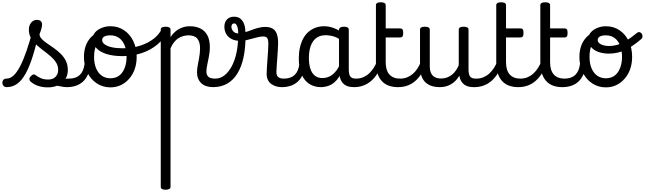

<svg xmlns="http://www.w3.org/2000/svg" viewBox="-114 -750 5675 1690"><path d="M-55 17Q-74 17 -83.5 5.5Q-93 -6 -93.5 -20.5Q-94 -35 -85 -46.5Q-76 -58 -57 -58Q-24 -58 5.5 -85.5Q35 -113 63 -166.5Q91 -220 118.5 -299.5Q146 -379 174 -483L229 -469Q203 -347 174.5 -256Q146 -165 112.5 -104Q79 -43 38 -13Q-3 17 -55 17ZM305 19Q259 19 219 5Q179 -9 151 -36Q144 -44 144.5 -56Q145 -68 159 -81Q170 -92 179 -94.5Q188 -97 199 -89Q225 -70 249.5 -60Q274 -50 311 -50Q351 -50 374.5 -73.5Q398 -97 398 -135Q398 -171 379.5 -200Q361 -229 331.5 -254.5Q302 -280 269 -304.5Q236 -329 206.5 -356Q177 -383 158.5 -415.5Q140 -448 140 -488Q140 -526 160 -550.5Q180 -575 211 -575Q232 -575 244 -564.5Q256 -554 256 -535Q256 -519 250.5 -497.5Q245 -476 234 -450Q234 -428 252 -408.5Q270 -389 298.5 -369.5Q327 -350 358.5 -328Q390 -306 418.5 -278.5Q447 -251 465 -215.5Q483 -180 483 -133Q483 -66 434.5 -23.5Q386 19 305 19ZM474 17Q450 17 425.5 11.5Q401 6 377.5 3.5Q354 1 329 12L350 -16Q385 -34 409.5 -43Q434 -52 453.5 -55Q473 -58 493 -58Q502 -58 504 -46.5Q506 -35 502 -20.5Q498 -6 490.5 5.5Q483 17 474 17Z M475 17Q461 17 454.5 5.5Q448 -6 449.5 -20.5Q451 -35 462 -46.5Q473 -58 494 -58Q524 -58 547.5 -66Q571 -74 588 -90Q605 -106 615.5 -130Q626 -154 630 -186Q632 -201 645 -205.5Q658 -210 670.5 -205.5Q683 -201 681 -186Q677 -133 660 -94.5Q643 -56 616 -31.5Q589 -7 553.5 5Q518 17 475 17Z M858 19Q791 19 738 -16Q685 -51 655 -111.5Q625 -172 625 -250Q625 -303 641 -347.5Q657 -392 689 -424.5Q721 -457 770 -475.5Q819 -494 885 -494Q898 -494 901.5 -483Q905 -472 900.5 -461Q896 -450 883 -450Q852 -450 825.5 -441Q799 -432 778.5 -415Q758 -398 743.5 -374Q729 -350 721.5 -318.5Q714 -287 714 -250Q714 -192 731.5 -149.5Q749 -107 781.5 -84Q814 -61 858 -61Q891 -61 917.5 -74Q944 -87 962 -112Q980 -137 990 -172Q1000 -207 1000 -250Q1000 -308 983 -350.5Q966 -393 934 -416Q902 -439 858 -439Q839 -439 830 -451Q821 -463 821 -479Q821 -495 830 -507Q839 -519 858 -519Q925 -519 977 -484.5Q1029 -450 1059 -389Q1089 -328 1089 -250Q1089 -203 1078 -162Q1067 -121 1046 -88Q1025 -55 996.5 -31Q968 -7 933 6Q898 19 858 19Z M964 -256Q882 -256 823.5 -274.5Q765 -293 733.5 -327.5Q702 -362 702 -410Q702 -442 724.5 -466.5Q747 -491 782.5 -505Q818 -519 856 -519Q875 -519 884.5 -507Q894 -495 894 -479Q894 -463 884.5 -451Q875 -439 856 -439Q833 -439 817 -434Q801 -429 793 -420Q785 -411 785 -398Q785 -376 807.5 -359.5Q830 -343 870.5 -334Q911 -325 966 -325Q1048 -325 1118.5 -347.5Q1189 -370 1240 -410Q1291 -450 1314 -504Q1317 -509 1330 -506.5Q1343 -504 1354 -495.5Q1365 -487 1359 -474Q1331 -409 1272.5 -359.5Q1214 -310 1134.5 -283Q1055 -256 964 -256Z M1343 920Q1322 920 1311.5 913.5Q1301 907 1301 894V-489Q1301 -502 1311.5 -508.5Q1322 -515 1343 -515Q1365 -515 1376 -508.5Q1387 -502 1387 -489V-424Q1406 -453 1432 -474.5Q1458 -496 1490 -507.5Q1522 -519 1557 -519Q1609 -519 1648.5 -500Q1688 -481 1710.5 -440.5Q1733 -400 1733 -334Q1733 -310 1730 -286.5Q1727 -263 1722.5 -240.5Q1718 -218 1713.5 -197Q1709 -176 1706 -156.5Q1703 -137 1703 -120Q1703 -91 1720 -74.5Q1737 -58 1780 -58Q1794 -58 1800.5 -46.5Q1807 -35 1805.5 -20.5Q1804 -6 1793 5.5Q1782 17 1761 17Q1694 17 1657 -18.5Q1620 -54 1620 -115Q1620 -131 1622.5 -150.5Q1625 -170 1629.5 -191.5Q1634 -213 1638 -236Q1642 -259 1644.5 -281.5Q1647 -304 1647 -326Q1647 -379 1623.5 -409Q1600 -439 1545 -439Q1523 -439 1500.5 -433Q1478 -427 1457 -414Q1436 -401 1418.5 -379Q1401 -357 1387 -325V894Q1387 907 1376 913.5Q1365 920 1343 920Z M1761 17Q1742 17 1735.5 5.5Q1729 -6 1733 -20.5Q1737 -35 1749 -46.5Q1761 -58 1780 -58Q1825 -58 1862 -87Q1899 -116 1926 -167Q1953 -218 1967.5 -285.5Q1982 -353 1982 -429Q1982 -441 1992 -446.5Q2002 -452 2014.5 -452Q2027 -452 2037 -446.5Q2047 -441 2047 -429Q2047 -327 2029.5 -245Q2012 -163 1976.5 -104.5Q1941 -46 1887 -14.5Q1833 17 1761 17Z M2364 17Q2341 17 2318 10.5Q2295 4 2275.5 -9.5Q2256 -23 2244.5 -45.5Q2233 -68 2233 -100Q2233 -125 2235.5 -159Q2238 -193 2240.5 -230.5Q2243 -268 2245.5 -302Q2248 -336 2248 -361Q2248 -400 2238.5 -414.5Q2229 -429 2203 -429Q2182 -429 2156.5 -423Q2131 -417 2104.5 -409.5Q2078 -402 2052 -396Q2026 -390 2003 -390Q1958 -390 1926 -406Q1894 -422 1877.5 -450.5Q1861 -479 1861 -514Q1861 -555 1884 -579Q1907 -603 1946 -603Q1982 -603 2004 -584Q2026 -565 2036 -534.5Q2046 -504 2046 -469Q2054 -469 2072 -475.5Q2090 -482 2114.5 -491Q2139 -500 2166.5 -506.5Q2194 -513 2221 -513Q2261 -513 2286 -498Q2311 -483 2322.5 -451.5Q2334 -420 2334 -369Q2334 -346 2331.5 -310.5Q2329 -275 2326.5 -237Q2324 -199 2321.5 -166Q2319 -133 2319 -115Q2319 -84 2336 -71Q2353 -58 2383 -58Q2397 -58 2404 -46.5Q2411 -35 2409.5 -20.5Q2408 -6 2397 5.5Q2386 17 2364 17ZM1983 -456Q1983 -480 1979 -500Q1975 -520 1967 -532Q1959 -544 1947 -544Q1936 -544 1929.5 -536Q1923 -528 1923 -514Q1923 -493 1939 -474.5Q1955 -456 1983 -456Z M2366 17Q2352 17 2345.5 5.5Q2339 -6 2340.5 -20.5Q2342 -35 2353 -46.5Q2364 -58 2385 -58Q2415 -58 2438.5 -66Q2462 -74 2479 -90Q2496 -106 2506.5 -130Q2517 -154 2521 -186Q2523 -201 2536 -205.5Q2549 -210 2561.5 -205.5Q2574 -201 2572 -186Q2568 -133 2551 -94.5Q2534 -56 2507 -31.5Q2480 -7 2444.5 5Q2409 17 2366 17Z M2711 17Q2654 17 2610 -10.5Q2566 -38 2541 -94Q2516 -150 2516 -235Q2516 -287 2526 -331Q2536 -375 2554.5 -410Q2573 -445 2600.5 -469Q2628 -493 2663 -506Q2698 -519 2740 -519Q2781 -519 2824 -503Q2867 -487 2901 -461V-386Q2861 -418 2824.5 -429Q2788 -440 2749 -440Q2723 -440 2700.5 -432Q2678 -424 2660.5 -408Q2643 -392 2630.5 -368Q2618 -344 2611.5 -312Q2605 -280 2605 -239Q2605 -184 2618 -144.5Q2631 -105 2657.5 -84Q2684 -63 2724 -63Q2760 -63 2791.5 -79.5Q2823 -96 2849.5 -132.5Q2876 -169 2895 -229L2911 -168Q2888 -91 2854.5 -51Q2821 -11 2783.5 3Q2746 17 2711 17ZM3001 17Q2967 17 2942 7.5Q2917 -2 2901 -21.5Q2885 -41 2877.5 -70.5Q2870 -100 2870 -140V-486Q2870 -501 2881 -508Q2892 -515 2914 -515Q2935 -515 2945.5 -508.5Q2956 -502 2956 -488V-140Q2956 -95 2969.5 -76.5Q2983 -58 3020 -58Q3029 -58 3033.5 -46.5Q3038 -35 3036.5 -20.5Q3035 -6 3026.5 5.5Q3018 17 3001 17Z M3001 17Q2987 17 2980.5 5.5Q2974 -6 2975.5 -20.5Q2977 -35 2988 -46.5Q2999 -58 3020 -58Q3054 -58 3082.5 -70Q3111 -82 3134 -103Q3157 -124 3175.5 -153Q3194 -182 3207 -216Q3213 -231 3225 -229.5Q3237 -228 3245.5 -219Q3254 -210 3251 -199Q3235 -148 3211 -108Q3187 -68 3155.5 -40Q3124 -12 3085.5 2.5Q3047 17 3001 17Z M3389 17Q3341 17 3305 3Q3269 -11 3244.5 -39Q3220 -67 3207.5 -108Q3195 -149 3195 -203V-704Q3195 -717 3205.5 -723.5Q3216 -730 3237 -730Q3259 -730 3270 -723.5Q3281 -717 3281 -704V-500H3407Q3422 -500 3428.5 -491.5Q3435 -483 3435 -460Q3435 -438 3428.5 -429Q3422 -420 3407 -420H3281V-203Q3281 -167 3289 -140Q3297 -113 3313 -95Q3329 -77 3352.5 -67.5Q3376 -58 3407 -58Q3421 -58 3428 -46.5Q3435 -35 3433.5 -20.5Q3432 -6 3421 5.5Q3410 17 3389 17Z M3389 17Q3375 17 3368.5 5.5Q3362 -6 3363.5 -20.5Q3365 -35 3376 -46.5Q3387 -58 3408 -58Q3441 -58 3469 -69Q3497 -80 3520 -100Q3543 -120 3560.5 -147Q3578 -174 3590 -205Q3596 -220 3607.5 -218.5Q3619 -217 3627.5 -207Q3636 -197 3633 -186Q3618 -138 3594.5 -100.5Q3571 -63 3540.5 -36.5Q3510 -10 3472 3.5Q3434 17 3389 17Z M3758 17Q3700 17 3661 -3.5Q3622 -24 3602.5 -64.5Q3583 -105 3583 -166V-489Q3583 -502 3593.5 -508.5Q3604 -515 3625 -515Q3647 -515 3658 -508.5Q3669 -502 3669 -489V-166Q3669 -131 3680 -107Q3691 -83 3713.5 -71Q3736 -59 3769 -59Q3797 -59 3821 -68Q3845 -77 3864.5 -92.5Q3884 -108 3899 -130Q3914 -152 3924 -177V-489Q3924 -502 3934.5 -508.5Q3945 -515 3967 -515Q3988 -515 3999 -508.5Q4010 -502 4010 -489V-140Q4010 -95 4023.5 -76.5Q4037 -58 4074 -58Q4088 -58 4095 -46.5Q4102 -35 4100.5 -20.5Q4099 -6 4088 5.5Q4077 17 4055 17Q4029 17 4008.5 11.5Q3988 6 3972.5 -5.5Q3957 -17 3946.5 -34Q3936 -51 3931 -74L3929 -84Q3915 -60 3897.5 -41.5Q3880 -23 3858.5 -10Q3837 3 3812 10Q3787 17 3758 17Z M4060 17Q4046 17 4039.5 5.5Q4033 -6 4034.5 -20.5Q4036 -35 4047 -46.5Q4058 -58 4079 -58Q4113 -58 4141.5 -70Q4170 -82 4193 -103Q4216 -124 4234.5 -153Q4253 -182 4266 -216Q4272 -231 4284 -229.5Q4296 -228 4304.5 -219Q4313 -210 4310 -199Q4294 -148 4270 -108Q4246 -68 4214.5 -40Q4183 -12 4144.5 2.5Q4106 17 4060 17Z M4448 17Q4400 17 4364 3Q4328 -11 4303.5 -39Q4279 -67 4266.5 -108Q4254 -149 4254 -203V-704Q4254 -717 4264.5 -723.5Q4275 -730 4296 -730Q4318 -730 4329 -723.5Q4340 -717 4340 -704V-500H4466Q4481 -500 4487.5 -491.5Q4494 -483 4494 -460Q4494 -438 4487.5 -429Q4481 -420 4466 -420H4340V-203Q4340 -167 4348 -140Q4356 -113 4372 -95Q4388 -77 4411.5 -67.5Q4435 -58 4466 -58Q4480 -58 4487 -46.5Q4494 -35 4492.5 -20.5Q4491 -6 4480 5.5Q4469 17 4448 17Z M4448 17Q4434 17 4427.5 5.5Q4421 -6 4422.5 -20.5Q4424 -35 4435 -46.5Q4446 -58 4467 -58Q4501 -58 4529.5 -70Q4558 -82 4581 -103Q4604 -124 4622.5 -153Q4641 -182 4654 -216Q4660 -231 4672 -229.5Q4684 -228 4692.5 -219Q4701 -210 4698 -199Q4682 -148 4658 -108Q4634 -68 4602.5 -40Q4571 -12 4532.5 2.5Q4494 17 4448 17Z M4836 17Q4788 17 4752 3Q4716 -11 4691.5 -39Q4667 -67 4654.5 -108Q4642 -149 4642 -203V-704Q4642 -717 4652.5 -723.5Q4663 -730 4684 -730Q4706 -730 4717 -723.5Q4728 -717 4728 -704V-500H4854Q4869 -500 4875.5 -491.5Q4882 -483 4882 -460Q4882 -438 4875.5 -429Q4869 -420 4854 -420H4728V-203Q4728 -167 4736 -140Q4744 -113 4760 -95Q4776 -77 4799.5 -67.5Q4823 -58 4854 -58Q4868 -58 4875 -46.5Q4882 -35 4880.5 -20.5Q4879 -6 4868 5.5Q4857 17 4836 17Z M4836 17Q4822 17 4815.5 5.5Q4809 -6 4810.5 -20.5Q4812 -35 4823 -46.5Q4834 -58 4855 -58Q4885 -58 4908.5 -66Q4932 -74 4949 -90Q4966 -106 4976.5 -130Q4987 -154 4991 -186Q4993 -201 5006 -205.5Q5019 -210 5031.5 -205.5Q5044 -201 5042 -186Q5038 -133 5021 -94.5Q5004 -56 4977 -31.5Q4950 -7 4914.5 5Q4879 17 4836 17Z M5219 19Q5152 19 5099 -16Q5046 -51 5016 -111.5Q4986 -172 4986 -250Q4986 -303 5002 -347.5Q5018 -392 5050 -424.5Q5082 -457 5131 -475.5Q5180 -494 5246 -494L5244 -450Q5205 -450 5174 -436.5Q5143 -423 5120.5 -396.5Q5098 -370 5086.5 -333.5Q5075 -297 5075 -250Q5075 -192 5092.5 -149.5Q5110 -107 5142.5 -84Q5175 -61 5219 -61Q5252 -61 5278.5 -74Q5305 -87 5323 -112Q5341 -137 5351 -172Q5361 -207 5361 -250Q5361 -308 5344 -350.5Q5327 -393 5295 -416Q5263 -439 5219 -439Q5185 -439 5166 -428.5Q5147 -418 5147 -398Q5147 -381 5161.5 -369Q5176 -357 5199 -351Q5222 -345 5247 -345Q5281 -345 5316 -354.5Q5351 -364 5393.5 -389Q5436 -414 5491 -459Q5504 -470 5516 -467Q5528 -464 5535 -453Q5542 -442 5541.5 -428.5Q5541 -415 5529 -405Q5466 -352 5416.5 -324.5Q5367 -297 5326 -287.5Q5285 -278 5245 -278Q5200 -278 5158.5 -291Q5117 -304 5091 -333.5Q5065 -363 5065 -410Q5065 -442 5087.5 -466.5Q5110 -491 5145.5 -505Q5181 -519 5219 -519Q5286 -519 5338 -484.5Q5390 -450 5420 -389Q5450 -328 5450 -250Q5450 -203 5439 -162Q5428 -121 5407 -88Q5386 -55 5357.5 -31Q5329 -7 5294 6Q5259 19 5219 19Z"/></svg>

Font: Playwrite BE WAL
Style: Regular
Weight: 400
Designer: Veronika Burian, José Scaglione
Foundry: TypeTogether
Version: Version 1.002